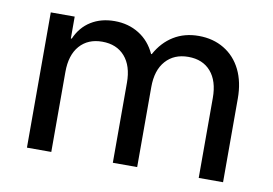

<svg xmlns="http://www.w3.org/2000/svg" viewBox="-61 -604 994 699"><g transform="rotate(10 436.5 -254.5)"><path d="M75.8 0V-500H164.2V-419.2H167.5Q186.7 -463.3 223.8 -486.2Q260.8 -509.2 310.8 -509.2Q361.7 -509.2 401.2 -484.6Q440.8 -460 461.7 -414.2H464.2Q489.2 -460 529.2 -484.6Q569.2 -509.2 621.7 -509.2Q675 -509.2 715.8 -484.6Q756.7 -460 778.8 -415Q800.8 -370 800.8 -309.2V0H710.8V-295.8Q710.8 -358.3 680.8 -392.9Q650.8 -427.5 597.5 -427.5Q545 -427.5 514.2 -392.9Q483.3 -358.3 483.3 -295.8V0H393.3V-295.8Q393.3 -358.3 362.9 -392.9Q332.5 -427.5 279.2 -427.5Q226.7 -427.5 196.2 -392.9Q165.8 -358.3 165.8 -295.8V0Z"/></g></svg>

Font: Funnel Sans Light
Style: Regular
Weight: 400
Version: Version 1.000